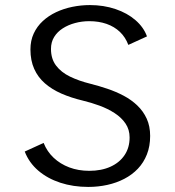

<svg xmlns="http://www.w3.org/2000/svg" viewBox="-20 -726 690 757"><path d="M328 11Q268.5 11 218 -5.5Q167.5 -22 131 -53.2Q94.5 -84.5 77.5 -128.5L152 -162.5Q165.5 -128.5 191.5 -104Q217.5 -79.5 253.2 -66Q289 -52.5 332 -52.5Q380 -52.5 415.8 -68.8Q451.5 -85 471.2 -114.5Q491 -144 491 -184Q491 -215 475 -238.8Q459 -262.5 432 -280Q405 -297.5 372.2 -309.5Q339.5 -321.5 306 -329.5Q260 -340.5 222.2 -357Q184.5 -373.5 157 -397.5Q129.5 -421.5 114.8 -454.5Q100 -487.5 100 -531Q100 -566 113 -594Q126 -622 148.8 -643Q171.5 -664 201.2 -678Q231 -692 265.2 -699Q299.5 -706 334.5 -706Q389 -706 435.5 -690.2Q482 -674.5 514.2 -646.5Q546.5 -618.5 559.5 -582.5L486 -549Q474.5 -579.5 452.8 -600.2Q431 -621 400.2 -631.8Q369.5 -642.5 332 -642.5Q303 -642.5 276 -635.2Q249 -628 227.5 -614.2Q206 -600.5 193.5 -580.2Q181 -560 181 -533Q181 -494 201 -467.5Q221 -441 256 -424Q291 -407 335.5 -396Q369.5 -387.5 403.5 -376Q437.5 -364.5 467.8 -348.5Q498 -332.5 521.5 -310Q545 -287.5 558.5 -258Q572 -228.5 572 -190Q572 -149.5 559.2 -117.2Q546.5 -85 523.8 -61Q501 -37 470.2 -21Q439.5 -5 403.2 3Q367 11 328 11Z"/></svg>

Font: Trispace Thin Light
Style: Regular
Weight: 300
Version: Version 1.210